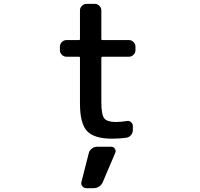

<svg xmlns="http://www.w3.org/2000/svg" viewBox="-20 -734 1040 1000"><path d="M442.4 63.5Q446.3 48.8 458.5 39.6Q470.7 30.3 485.4 30.3H559.6Q571.3 30.3 578.1 40.5Q585 50.8 580.1 62.5L515.6 213.9Q509.8 228.5 496.6 237.3Q483.4 246.1 467.8 246.1H430.7Q417 246.1 408.7 235.8Q400.4 225.6 404.3 212.9ZM507.8 -529.3Q507.8 -525.4 512.7 -525.4H651.4Q665 -525.4 675.3 -515.1Q685.5 -504.9 685.5 -490.2V-472.7Q685.5 -459 675.3 -448.7Q665 -438.5 651.4 -438.5H512.7Q507.8 -438.5 507.8 -433.6V-203.1Q507.8 -136.7 522.9 -117.7Q538.1 -98.6 583 -98.6Q610.4 -98.6 638.7 -103.5Q651.4 -106.4 661.6 -98.6Q671.9 -90.8 671.9 -78.1V-56.6Q671.9 -42 662.1 -30.3Q652.3 -18.6 637.7 -16.6Q601.6 -11.7 563.5 -11.7Q470.7 -11.7 433.6 -51.3Q396.5 -90.8 396.5 -194.3V-433.6Q396.5 -438.5 391.6 -438.5H327.1Q312.5 -438.5 302.2 -448.7Q292 -459 292 -472.7V-490.2Q292 -504.9 302.2 -515.1Q312.5 -525.4 327.1 -525.4H391.6Q396.5 -525.4 396.5 -529.3V-679.7Q396.5 -693.4 406.7 -703.6Q417 -713.9 430.7 -713.9H473.6Q487.3 -713.9 497.6 -703.6Q507.8 -693.4 507.8 -679.7Z"/></svg>

Font: Gen Jyuu Gothic L Monospace Medium
Style: Regular
Weight: 500
Designer: [Source Han Sans]
Ryoko NISHIZUKA  (kana & ideographs); Paul D. Hunt (Latin, Greek & Cyrillic); Wenlong ZHANG  (bopomofo
Version: Version 1.002.20150607